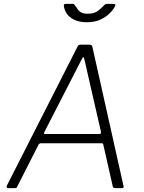

<svg xmlns="http://www.w3.org/2000/svg" viewBox="-20 -973 746 993"><path d="M22 0Q18 0 15.5 -3.5Q13 -7 15 -12L381 -732Q384 -738 387.5 -740Q391 -742 398 -742H442Q450 -742 454 -738.5Q458 -735 458 -730L619 -10Q620 -6 618 -3Q616 0 611 0H576Q564 0 563 -10L514 -226Q513 -232 506 -232H191Q183 -232 179 -224L68 -6Q67 -2 64 -1Q61 0 56 0H22ZM494 -280Q504 -280 502 -292L416 -668Q414 -678 410.5 -677Q407 -676 402 -665L211 -293Q207 -285 207.5 -282.5Q208 -280 212 -280ZM567 -953Q574 -953 576 -950Q578 -947 575 -941Q567 -924 547.5 -904.5Q528 -885 499 -871.5Q470 -858 429 -858Q390 -858 363.5 -871Q337 -884 324 -904.5Q311 -925 310 -946Q310 -948 312 -950.5Q314 -953 319 -953H357Q362 -953 363.5 -950.5Q365 -948 369 -943Q374 -938 380 -927.5Q386 -917 398.5 -909.5Q411 -902 434 -902Q469 -902 489 -918.5Q509 -935 522 -949Q525 -952 527.5 -952.5Q530 -953 533 -953Z"/></svg>

Font: Libre Franklin ExtraLight
Style: Italic
Weight: 250
Italic angle: -8°
Designer: Pablo Impallari, Rodrigo Fuenzalida, Nhung Nguyen
Foundry: Impallari Type
Version: Version 3.000